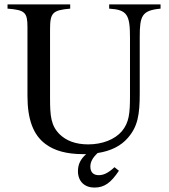

<svg xmlns="http://www.w3.org/2000/svg" viewBox="-20 -682 762 867"><path d="M497 73C468 100 447 109 426 109C404 109 388 98 388 70C388 50 398 30 421 9C480 0 526 -23 557 -59C602 -110 611 -164 611 -261V-516C611 -611 621 -635 705 -643V-662H473V-643C554 -638 567 -616 567 -513V-250C567 -169 563 -129 530 -89C498 -52 442 -30 378 -30C321 -30 279 -47 250 -75C210 -114 206 -159 206 -237V-549C206 -624 217 -636 297 -643V-662H14V-643C93 -637 104 -626 104 -559V-249C104 -143 130 -73 185 -32C226 -1 282 14 355 14H369C343 37 332 61 332 91C332 138 363 165 406 165C452 165 481 143 517 89Z"/></svg>

Font: XITS Math
Style: Regular
Weight: 400
Designer: MicroPress Inc., with final additions and corrections provided by Coen Hoffman, Elsevier (retired)
Version: Version 1.302